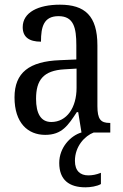

<svg xmlns="http://www.w3.org/2000/svg" viewBox="-20 -566 527 820"><path d="M173 10C245 10 271 -31 308 -87H314L328 0H327C281 14 233 64 233 130C233 203 276 234 345 234C365 234 394 230 411 220V172C391 180 374 183 357 183C323 183 300 164 300 121C300 58 343 14 380 0H451V-41H448C410 -41 396 -57 396 -113V-372C396 -499 342 -546 236 -546C143 -546 77 -513 77 -450C77 -408 104 -388 155 -388C155 -452 167 -497 230 -497C295 -497 306 -447 306 -373V-312L236 -309C105 -304 42 -256 42 -150C42 -41 99 10 173 10ZM199 -45C154 -45 134 -82 134 -144C134 -223 164 -265 256 -270L307 -273V-191C307 -106 265 -45 199 -45Z"/></svg>

Font: Noto Serif Sinhala Condensed
Style: Regular
Weight: 400
Width: 3
Designer: Jelle Bosma - Monotype Design Team
Foundry: Monotype Imaging Inc.
Version: Version 2.007